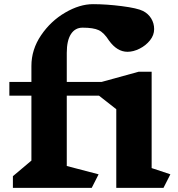

<svg xmlns="http://www.w3.org/2000/svg" viewBox="-20 -903 855 923"><path d="M766 0H539V-378L456 -443H301V-105L454 -65L421 0H42V-56L131 -131V-443H25V-509H131V-586Q131 -665 177.5 -733.5Q224 -802 293.5 -842.5Q363 -883 427 -883Q491 -883 565.5 -873.5Q640 -864 668 -850Q693 -837 707 -814Q721 -791 721 -763Q721 -734 701 -709Q681 -684 651 -669Q621 -654 593 -654Q543 -654 504 -708Q480 -746 454.5 -758Q429 -770 377 -770Q341 -770 321 -739Q301 -708 301 -649V-509H468L646 -558H709V-95L799 -65Z"/></svg>

Font: InknutAntiqua
Style: Bold
Weight: 700
Designer: Claus Eggers Srensen
Foundry: Claus Eggers Srensen
Version: Version 1.000; ttfautohint (v1.2) -l 7 -r 28 -G 50 -x 13 -D 